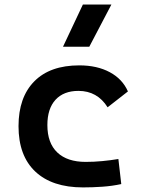

<svg xmlns="http://www.w3.org/2000/svg" viewBox="-20 -815 626 845"><path d="M345.2 9.8Q209.5 9.8 135.5 -59.8Q61.5 -129.4 61.5 -259.8Q61.5 -386.7 130.9 -457Q200.2 -527.3 329.1 -527.3Q407.2 -527.3 463.1 -497.3Q519 -467.3 543 -412.6L453.6 -342.8Q408.2 -415 325.2 -415Q260.3 -415 224.4 -376Q188.5 -336.9 188.5 -264.6Q188.5 -185.5 232.2 -144Q275.9 -102.5 356.9 -102.5Q393.6 -102.5 429.9 -106Q466.3 -109.4 501 -115.2L513.7 -4.9Q473.1 3.9 429.9 6.8Q386.7 9.8 345.2 9.8ZM257.3 -609.4 344.7 -794.9H470.2L373 -609.4Z"/></svg>

Font: Caskaydia Cove SemiBold
Style: Regular
Weight: 600
Monospace: yes
Designer: Aaron Bell
Foundry: Saja Typeworks
Version: Version 4.300; ttfautohint (v1.8.3)